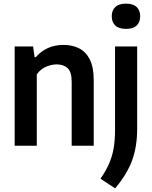

<svg xmlns="http://www.w3.org/2000/svg" viewBox="-20 -800 834 1054"><path d="M60.5 0V-545H161.5L170 -486.5H176.5Q235.5 -553.5 328.5 -553.5Q376.5 -553.5 414 -534.8Q451.5 -516 473 -473.5Q494.5 -431 494.5 -359.5V0H373.5V-351.5Q373.5 -405.5 351 -426Q328.5 -446.5 291 -446.5Q263.5 -446.5 233 -433.8Q202.5 -421 182 -391.5V0ZM612 234 531.5 181Q561 139 578.5 99Q596 59 603.8 14.2Q611.5 -30.5 611.5 -86.5V-545H733V-93Q733 4 705.5 79.8Q678 155.5 612 234ZM671.5 -641.5Q632 -641.5 612.8 -659.8Q593.5 -678 593.5 -710.5Q593.5 -743 612.8 -761.5Q632 -780 671.5 -780Q711 -780 730.2 -761.5Q749.5 -743 749.5 -710.5Q749.5 -678 730.2 -659.8Q711 -641.5 671.5 -641.5Z"/></svg>

Font: Encode Sans Semi Condensed SemiBold
Style: Regular
Weight: 600
Width: 4
Designer: Multiple Designers
Foundry: Impallari Type
Version: Version 3.000; ttfautohint (v1.8.3) -l 8 -r 50 -G 200 -x 14 